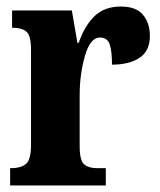

<svg xmlns="http://www.w3.org/2000/svg" viewBox="-20 -568 491 588"><path d="M11 0H304V-53H276Q252 -53 238 -64.5Q224 -76 224 -120V-277Q224 -340 240 -396.5Q256 -453 286 -453Q309 -453 316 -432Q323 -411 323 -370Q376 -370 407.5 -391Q439 -412 439 -458Q439 -497 418 -522.5Q397 -548 350 -548Q301 -548 270.5 -519.5Q240 -491 221 -437H217L200 -536H17V-483H20Q47 -483 61 -471Q75 -459 75 -415V-125Q75 -78 59 -65.5Q43 -53 15 -53H11Z"/></svg>

Font: Noto Serif ExtraCondensed Extra
Style: Regular
Weight: 800
Width: 3
Designer: Monotype Design Team
Foundry: Monotype Imaging Inc.
Version: Version 1.002